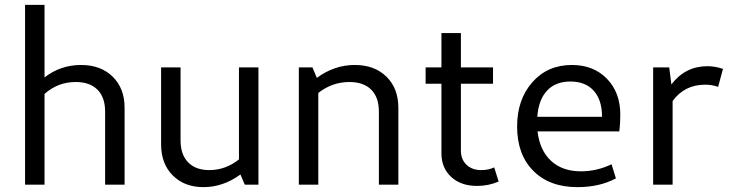

<svg xmlns="http://www.w3.org/2000/svg" viewBox="-20 -759 2998 789"><path d="M83 0V-739H163V-441Q229 -492 313 -492Q394 -492 443 -444Q492 -396 492 -316V0H412V-300Q412 -359 380.5 -390.5Q349 -422 291 -422Q218 -422 163 -373V0Z M816 10Q738 10 690 -38Q642 -86 642 -166V-482H722V-182Q722 -124 753 -92Q784 -60 840 -60Q907 -60 962 -104V-482H1042V0H986L968 -42Q897 10 816 10Z M1208 0V-482H1264L1282 -439Q1354 -492 1438 -492Q1519 -492 1568 -444Q1617 -396 1617 -316V0H1537V-300Q1537 -359 1505.5 -390.5Q1474 -422 1416 -422Q1345 -422 1288 -377V0Z M1940 5Q1874 5 1834 -32Q1794 -69 1794 -129V-415H1729V-482H1794V-623H1874V-482H2006V-415H1874V-140Q1874 -104 1897 -82Q1920 -60 1957 -60Q1987 -60 2011 -71L2029 -13Q1988 5 1940 5Z M2353 10Q2238 10 2171.5 -57Q2105 -124 2105 -239Q2105 -350 2167.5 -421Q2230 -492 2330 -492Q2419 -492 2474 -435.5Q2529 -379 2529 -288Q2529 -249 2525 -219H2189Q2198 -141 2244.5 -98Q2291 -55 2367 -55Q2433 -55 2493 -84L2511 -26Q2444 10 2353 10ZM2324 -424Q2263 -424 2228 -386.5Q2193 -349 2188 -279H2454Q2454 -348 2420 -386Q2386 -424 2324 -424Z M2664 0V-482H2730L2739 -412Q2796 -487 2887 -487Q2918 -487 2951 -476L2931 -402Q2907 -411 2878 -411Q2793 -411 2744 -344V0Z"/></svg>

Font: Cantarell
Style: Regular
Weight: 400
Designer: Dave Crossland, Nikolaus Waxweiler, Florian Fecher, Jacques Le Bailly, Eben Sorkin, Alexei Vanyashin, Alexios Zavras, Em
Version: Version 0.303